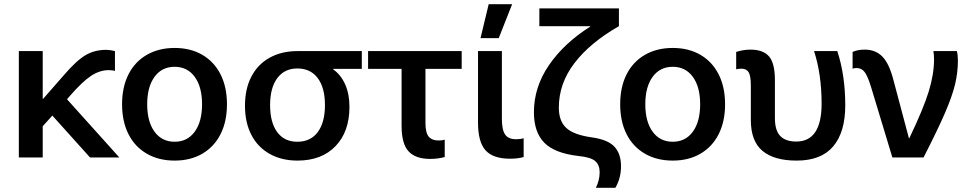

<svg xmlns="http://www.w3.org/2000/svg" viewBox="-20 -752 4611 917"><path d="M230 -200 184 -149V0H70V-508H184V-280H186L285 -393Q345 -463 388.5 -488.5Q432 -514 487 -514Q505 -514 529 -508V-413Q518 -417 499 -417Q456 -417 414.5 -389.5Q373 -362 313 -293L300 -278L550 0H410Z M814 -523Q890 -523 946.5 -490Q1003 -457 1033.5 -396.5Q1064 -336 1064 -254Q1064 -172 1033.5 -111.5Q1003 -51 946.5 -18Q890 15 814 15Q738 15 681 -18Q624 -51 593.5 -111.5Q563 -172 563 -254Q563 -336 593.5 -396.5Q624 -457 681 -490Q738 -523 814 -523ZM814 -433Q753 -433 718 -385Q683 -337 683 -254Q683 -171 718 -123Q753 -75 814 -75Q875 -75 910 -123Q945 -171 945 -254Q945 -337 910 -385Q875 -433 814 -433Z M1571 -423V-421Q1608 -395 1628.5 -349Q1649 -303 1649 -242Q1649 -123 1582.5 -54Q1516 15 1401 15Q1325 15 1268 -17Q1211 -49 1180.5 -108Q1150 -167 1150 -247Q1150 -327 1180.5 -386Q1211 -445 1268 -476.5Q1325 -508 1401 -508H1708V-423ZM1400 -75Q1463 -75 1497.5 -121Q1532 -167 1532 -250Q1532 -333 1497.5 -379Q1463 -425 1400 -425Q1339 -425 1304.5 -379Q1270 -333 1270 -250Q1270 -167 1304 -121Q1338 -75 1400 -75Z M2012 -423V-165Q2012 -118 2027.5 -99.5Q2043 -81 2075 -81Q2093 -81 2104 -85V-2Q2072 7 2034 7Q1965 7 1931.5 -29Q1898 -65 1898 -151V-423H1738V-508H2185V-423Z M2445 -87Q2466 -87 2481 -92V-2Q2454 6 2416 6Q2335 6 2299 -34Q2263 -74 2263 -166V-508H2377V-184Q2377 -132 2392.5 -109.5Q2408 -87 2445 -87ZM2275 -570 2314 -732H2426L2362 -570Z M2649 -238Q2649 -174 2684.5 -141Q2720 -108 2806 -96Q2884 -85 2915 -51Q2946 -17 2946 42Q2946 99 2919 145H2826Q2844 108 2844 71Q2844 36 2823 17.5Q2802 -1 2743 -7Q2629 -20 2579.5 -70.5Q2530 -121 2530 -216Q2530 -336 2602 -441Q2674 -546 2799 -625V-627H2556V-712H2936V-627Q2798 -548 2723.5 -450.5Q2649 -353 2649 -238Z M3193 -523Q3269 -523 3325.5 -490Q3382 -457 3412.5 -396.5Q3443 -336 3443 -254Q3443 -172 3412.5 -111.5Q3382 -51 3325.5 -18Q3269 15 3193 15Q3117 15 3060 -18Q3003 -51 2972.5 -111.5Q2942 -172 2942 -254Q2942 -336 2972.5 -396.5Q3003 -457 3060 -490Q3117 -523 3193 -523ZM3193 -433Q3132 -433 3097 -385Q3062 -337 3062 -254Q3062 -171 3097 -123Q3132 -75 3193 -75Q3254 -75 3289 -123Q3324 -171 3324 -254Q3324 -337 3289 -385Q3254 -433 3193 -433Z M3681 -369V-188Q3681 -129 3706.5 -102.5Q3732 -76 3783 -76Q3904 -76 3904 -257Q3904 -397 3868 -508H3979Q4017 -392 4017 -249Q4017 -121 3959.5 -53Q3902 15 3785 15Q3677 15 3621.5 -31.5Q3566 -78 3566 -179V-343Q3566 -390 3555.5 -407Q3545 -424 3521 -424Q3508 -424 3496 -421V-504Q3531 -515 3564 -515Q3625 -515 3653 -482.5Q3681 -450 3681 -369Z M4247 -370 4321 -92H4323Q4391 -234 4416 -316Q4441 -398 4441 -469Q4441 -490 4438 -508H4550Q4555 -489 4555 -463Q4555 -406 4541.5 -349.5Q4528 -293 4493.5 -213Q4459 -133 4391 0H4242L4140 -337Q4124 -389 4109.5 -408Q4095 -427 4071 -427Q4060 -427 4052 -424V-504Q4076 -515 4110 -515Q4162 -515 4194.5 -481.5Q4227 -448 4247 -370Z"/></svg>

Font: CST
Style: Medium
Weight: 500
Version: Version 1.00